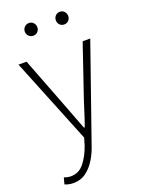

<svg xmlns="http://www.w3.org/2000/svg" viewBox="-179 -819 838 1139"><g transform="rotate(-20 239.5 -249.5)"><path d="M80 242Q65 242 51 239Q37 236 26 231L37 190Q45 194 56.5 196.5Q68 199 80 199Q130 199 163 158Q196 117 217 57L231 10L13 -530H64L193 -195Q206 -161 221 -121.5Q236 -82 250 -46H255Q268 -81 280.5 -121Q293 -161 304 -195L418 -530H466L257 68Q243 112 219 151.5Q195 191 161 216.5Q127 242 80 242ZM155 -661Q138 -661 126.5 -672.5Q115 -684 115 -701Q115 -717 126.5 -729Q138 -741 155 -741Q172 -741 183 -729Q194 -717 194 -701Q194 -684 183 -672.5Q172 -661 155 -661ZM350 -661Q333 -661 322 -672.5Q311 -684 311 -701Q311 -717 322 -729Q333 -741 350 -741Q367 -741 378 -729Q389 -717 389 -701Q389 -684 378 -672.5Q367 -661 350 -661Z"/></g></svg>

Font: Noto Sans KR ExtraLight
Style: Regular
Weight: 250
Designer: Ryoko NISHIZUKA  (kana, bopomofo & ideographs); Paul D. Hunt (Latin, Greek & Cyrillic); Sandoll Communications , Soo-you
Foundry: Adobe
Version: Version 2.004-H2;hotconv 1.0.118;makeotfexe 2.5.65603